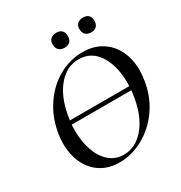

<svg xmlns="http://www.w3.org/2000/svg" viewBox="-188 -942 1030 1090"><g transform="rotate(-30 327.0 -397.0)"><path d="M91 -336H596V-310H91ZM56 -240Q56 -278 63 -313Q79 -405 129.5 -479Q180 -553 253.5 -594.5Q327 -636 410 -636Q482 -636 534 -603.5Q586 -571 613.5 -514Q641 -457 641 -385Q641 -357 634 -313Q617 -216 564 -142.5Q511 -69 436 -28.5Q361 12 282 12Q212 12 161 -20.5Q110 -53 83 -110.5Q56 -168 56 -240ZM536 -260Q545 -311 545 -358Q545 -470 499 -541Q453 -612 371 -612Q293 -612 236.5 -546Q180 -480 160 -366Q151 -318 151 -271Q151 -199 171.5 -140.5Q192 -82 231 -48Q270 -14 325 -14Q401 -14 458 -79.5Q515 -145 536 -260ZM286 -758Q286 -781 299.5 -793.5Q313 -806 337 -806Q360 -806 372.5 -793.5Q385 -781 385 -758Q385 -734 372.5 -721Q360 -708 337 -708Q313 -708 299.5 -721Q286 -734 286 -758ZM461 -758Q461 -780 474.5 -792.5Q488 -805 511 -805Q534 -805 546.5 -793Q559 -781 559 -758Q559 -734 546.5 -721Q534 -708 511 -708Q488 -708 474.5 -721Q461 -734 461 -758Z"/></g></svg>

Font: Cormorant Garamond SemiBold
Style: Italic
Weight: 600
Italic angle: -10°
Designer: Christian Thalmann (Catharsis Fonts)
Foundry: Catharsis Fonts
Version: Version 4.000